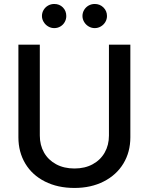

<svg xmlns="http://www.w3.org/2000/svg" viewBox="-20 -931 746 963"><path d="M633.8 -707V-242.2Q633.8 -168.5 598.9 -110.8Q564 -53.2 500.2 -20.8Q436.5 11.7 353.5 11.7Q269.5 11.7 205.6 -20.5Q141.6 -52.7 106.9 -110.6Q72.3 -168.5 72.3 -242.2V-707H179.7V-251Q179.7 -203.1 200.9 -165.8Q222.2 -128.4 261.5 -107.2Q300.8 -85.9 353.5 -85.9Q405.8 -85.9 444.8 -107.2Q483.9 -128.4 505.1 -165.8Q526.4 -203.1 526.4 -251V-707ZM190.4 -850.6Q190.4 -867.2 198.7 -881.1Q207 -895 221.2 -903.1Q235.4 -911.1 252 -911.1Q278.3 -911.1 295.4 -893.8Q312.5 -876.5 312.5 -850.6Q312.5 -834.5 304.7 -820.6Q296.9 -806.6 283 -798.3Q269 -790 252 -790Q235.8 -790 221.7 -798.3Q207.5 -806.6 199 -820.8Q190.4 -835 190.4 -850.6ZM393.6 -850.6Q393.6 -867.2 401.9 -881.1Q410.2 -895 424.3 -903.1Q438.5 -911.1 455.1 -911.1Q481 -911.1 498.8 -893.6Q516.6 -876 516.6 -850.6Q516.6 -834.5 508.3 -820.6Q500 -806.6 485.8 -798.3Q471.7 -790 455.1 -790Q439 -790 424.8 -798.3Q410.6 -806.6 402.1 -820.8Q393.6 -835 393.6 -850.6Z"/></svg>

Font: Pretendard GOV Medium
Style: Regular
Weight: 500
Designer: Base glyphs from Inter by Rasmus Andersson; Hangeul glyphs from Noto Sans CJK(Source Han Sans) by Jang Soo-young and Kan
Foundry: Kil Hyung-jin
Version: Version 1.309